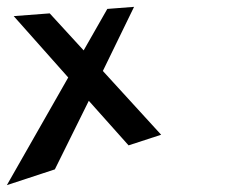

<svg xmlns="http://www.w3.org/2000/svg" viewBox="-32 -576 707 560"><path d="M-12 -36 128 -82 227 -282 343 -152 438 -183 268 -369 359 -556 281 -550 212 -429 113 -537 8 -529 167 -350Z"/></svg>

Font: Charger Slice
Style: Regular
Weight: 400
Designer: Jasper
Foundry: Cannot Into Space Fonts
Version: Version 1.1